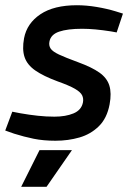

<svg xmlns="http://www.w3.org/2000/svg" viewBox="-21 -531 502 734"><path d="M191 7Q145 7 108 -0.5Q71 -8 33 -20L-1 -32L26 -104L57 -98Q91 -92 123.5 -88.5Q156 -85 187 -85Q230 -85 260 -97.5Q290 -110 296 -139Q299 -154 293 -166.5Q287 -179 265.5 -191.5Q244 -204 199 -220Q145 -240 114 -261.5Q83 -283 73 -312.5Q63 -342 71 -385Q82 -442 133.5 -476.5Q185 -511 273 -511Q309 -511 348 -504.5Q387 -498 420 -488L449 -479L425 -407L403 -411Q371 -416 344 -418.5Q317 -421 293 -421Q237 -421 205 -410Q173 -399 168 -372Q165 -357 172.5 -345.5Q180 -334 204.5 -322.5Q229 -311 278 -293Q330 -274 359 -253.5Q388 -233 397 -204Q406 -175 398 -132Q388 -79 357 -48.5Q326 -18 283 -5.5Q240 7 191 7ZM60 183 130 43H254L157 183Z"/></svg>

Font: REM
Style: Italic
Weight: 400
Italic angle: -11°
Designer: Octavio Pardo
Foundry: Ashler Design
Version: Version 1.005;gftools[0.9.28]